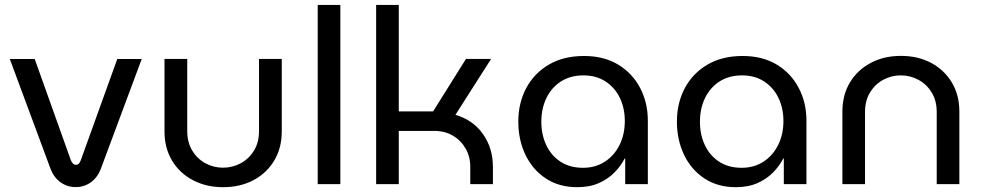

<svg xmlns="http://www.w3.org/2000/svg" viewBox="-20 -750 4000 782"><path d="M288.4 12Q253.8 12 226.5 -7.6Q199.2 -27.2 185.6 -63L20 -509.6H121.4L268.6 -97.4Q273 -87.4 278 -83Q283 -78.6 289.4 -78.6Q295.8 -78.6 300.5 -83Q305.2 -87.4 309 -97.4L457.6 -509.6H557.2L390.8 -62.8Q377.2 -27 350.1 -7.5Q323 12 288.4 12Z M888.6 12.4Q819.8 12.4 765.6 -16.2Q711.4 -44.8 680.7 -96Q650 -147.2 650 -214.6V-510H742.6V-216.2Q742.6 -170.4 763 -136.7Q783.4 -103 816.7 -85Q850 -67 888.2 -67Q927.2 -67 960.7 -85.2Q994.2 -103.4 1014.6 -136.9Q1035 -170.4 1035 -216.2V-510H1127.6V-214.6Q1127.6 -147.2 1096.9 -96Q1066.2 -44.8 1012.3 -16.2Q958.4 12.4 888.6 12.4Z M1274 0V-730H1366.2V0Z M1512 0V-730H1604.2V-296.2H1744L1877.8 -510H1980.2L1835 -282.4Q1907.2 -261 1947.4 -203.6Q1987.6 -146.2 1987.6 -70V0H1895.4V-70Q1895.4 -111.8 1876.5 -144.9Q1857.6 -178 1824.8 -197.4Q1792 -216.8 1749 -216.8H1604.2V0Z M2331.2 12.4Q2256.8 12.4 2202.8 -23.4Q2148.8 -59.2 2119.9 -119.9Q2091 -180.6 2091 -254.8Q2091 -330.2 2123.1 -390.8Q2155.2 -451.4 2215.2 -486.7Q2275.2 -522 2358.6 -522Q2439.8 -522 2497.8 -486.8Q2555.8 -451.6 2587.2 -391.8Q2618.6 -332 2618.6 -258V0H2526.4V-104.2H2524Q2509.4 -75.2 2483.5 -48.4Q2457.6 -21.6 2419.8 -4.6Q2382 12.4 2331.2 12.4ZM2354.6 -66.6Q2405 -66.6 2443.4 -91.4Q2481.8 -116.2 2503.3 -159.5Q2524.8 -202.8 2524.8 -256.8Q2524.8 -310 2504.3 -351.9Q2483.8 -393.8 2446 -418.4Q2408.2 -443 2356.6 -443Q2302.8 -443 2264.3 -418Q2225.8 -393 2205.3 -350.3Q2184.8 -307.6 2184.8 -253.6Q2184.8 -202 2204.7 -159.3Q2224.6 -116.6 2262.7 -91.6Q2300.8 -66.6 2354.6 -66.6Z M2977.2 12.4Q2902.8 12.4 2848.8 -23.4Q2794.8 -59.2 2765.9 -119.9Q2737 -180.6 2737 -254.8Q2737 -330.2 2769.1 -390.8Q2801.2 -451.4 2861.2 -486.7Q2921.2 -522 3004.6 -522Q3085.8 -522 3143.8 -486.8Q3201.8 -451.6 3233.2 -391.8Q3264.6 -332 3264.6 -258V0H3172.4V-104.2H3170Q3155.4 -75.2 3129.5 -48.4Q3103.6 -21.6 3065.8 -4.6Q3028 12.4 2977.2 12.4ZM3000.6 -66.6Q3051 -66.6 3089.4 -91.4Q3127.8 -116.2 3149.3 -159.5Q3170.8 -202.8 3170.8 -256.8Q3170.8 -310 3150.3 -351.9Q3129.8 -393.8 3092 -418.4Q3054.2 -443 3002.6 -443Q2948.8 -443 2910.3 -418Q2871.8 -393 2851.3 -350.3Q2830.8 -307.6 2830.8 -253.6Q2830.8 -202 2850.7 -159.3Q2870.6 -116.6 2908.7 -91.6Q2946.8 -66.6 3000.6 -66.6Z M3411 0V-295.4Q3411 -363.2 3441.7 -414.2Q3472.4 -465.2 3526.4 -493.8Q3580.4 -522.4 3649.2 -522.4Q3719 -522.4 3772.5 -493.8Q3826 -465.2 3856.7 -414.2Q3887.4 -363.2 3887.4 -295.4V0H3795.2V-293.8Q3795.2 -339.6 3774.8 -373.1Q3754.4 -406.6 3720.9 -424.8Q3687.4 -443 3648.8 -443Q3610.6 -443 3577.3 -425Q3544 -407 3523.6 -373.5Q3503.2 -340 3503.2 -293.8V0Z"/></svg>

Font: MuseoModerno Thin
Style: Regular
Weight: 100
Designer: Pablo Cosgaya, Héctor Gatti, Marcela Romero, and the Authors of The MuseoModerno Project.
Foundry: Omnibus-Type Team
Version: Version 1.003